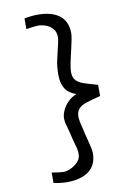

<svg xmlns="http://www.w3.org/2000/svg" viewBox="-110 -913 819 1184"><g transform="rotate(-10 300.0 -321.5)"><path d="M128 193V128Q180.5 137 201 137Q221 137 246.5 125.5Q272 114 290.5 94.8Q309 75.5 311 54Q311.5 49.5 311.5 41.5Q311.5 26 308.8 12.8Q306 -0.5 299.5 -22.5Q290 -54.5 286 -74Q282 -94 272 -129Q266.5 -146.5 264 -157.8Q261.5 -169 261 -185Q260 -206.5 271.8 -234.2Q283.5 -262 307 -286Q330.5 -310 362 -322Q314.5 -338.5 293.8 -371.8Q273 -405 273 -458Q273 -482 275.2 -507Q277.5 -532 286 -567L294.5 -603.5Q303 -637.5 307 -657.2Q311 -677 311 -689Q311 -720 293.8 -740.2Q276.5 -760.5 251 -769.8Q225.5 -779 201 -779Q190 -779 147 -773L128 -770V-837Q145.5 -841 169.8 -843.5Q194 -846 210 -846Q300 -846 348 -808.5Q396 -771 396 -697Q396 -682.5 391.2 -658.5Q386.5 -634.5 381 -610.5Q375.5 -586.5 374 -579.5L370 -563Q353 -490.5 353 -461Q353 -429.5 367.8 -411.8Q382.5 -394 411 -383.2Q439.5 -372.5 504 -355V-285Q438.5 -268.5 409.8 -258.2Q381 -248 365.5 -230.5Q350 -213 350 -181Q350 -168 354.2 -147.5Q358.5 -127 370 -79L382 -32Q391 4 395 22.2Q399 40.5 399 54Q399 127.5 349.5 165.2Q300 203 210 203Q191 203 167 200Q143 197 128 193Z"/></g></svg>

Font: JuliaMono Latin
Style: Regular
Weight: 400
Monospace: yes
Designer: cormullion
Foundry: corm
Version: Version 0.049; ttfautohint (v1.8.4)